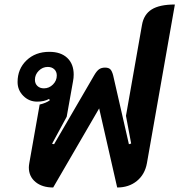

<svg xmlns="http://www.w3.org/2000/svg" viewBox="-20 -823 796 852"><path d="M108 -80Q108 -87 110 -99L156 -359Q185 -366 201 -378L198 -384Q176 -372 145 -372Q109 -372 83.5 -397.5Q58 -423 58 -459Q58 -517 97.5 -555Q137 -593 199 -593Q250 -593 278.5 -566Q307 -539 307 -492Q307 -477 304 -462L276 -305L211 -185L220 -183L398 -489Q409 -508 419.5 -515.5Q430 -523 446 -523Q462 -523 469.5 -515.5Q477 -508 482 -489L552 -183L562 -186L539 -309L610 -712Q618 -759 653 -781Q688 -803 756 -803L632 -99Q623 -49 587.5 -20Q552 9 500 9L420 -342L216 9Q167 9 137.5 -15.5Q108 -40 108 -80ZM232 -488Q232 -505 221 -515.5Q210 -526 192 -526Q169 -526 152 -509Q135 -492 135 -469Q135 -452 146 -441.5Q157 -431 175 -431Q198 -431 215 -448Q232 -465 232 -488Z"/></svg>

Font: K2D ExtraBold
Style: Italic
Weight: 800
Italic angle: -10°
Designer: Katatrad Aksorn Co.,Ltd.
Foundry: Cadson Demak Co.,Ltd.
Version: Version 1.000; ttfautohint (v1.6)